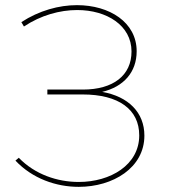

<svg xmlns="http://www.w3.org/2000/svg" viewBox="-20 -723 663 746"><path d="M40 -99C106 -29 198 3 286 3C419 3 541 -71 541 -196C541 -286 479 -348 377 -366C461 -386 511 -443 511 -524C511 -636 406 -703 279 -703C209 -703 132 -682 63 -637L73 -620C139 -664 213 -684 280 -684C395 -684 491 -624 491 -523C491 -430 420 -375 302 -375H164V-356H301C441 -356 521 -298 521 -197C521 -82 409 -16 286 -16C203 -16 116 -45 53 -110Z"/></svg>

Font: Montserrat-Alt1 Thin
Style: Regular
Weight: 100
Designer: Differentunic
Foundry: Differentunic
Version: Version 7.222